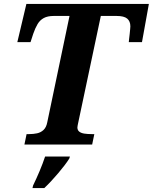

<svg xmlns="http://www.w3.org/2000/svg" viewBox="-20 -734 776 975"><path d="M104 0 115 -53H128Q149 -53 168 -57Q187 -61 201 -74Q215 -87 220 -113L333 -653H253Q222 -653 202.5 -642.5Q183 -632 171 -612Q159 -592 149 -563L135 -520H68L114 -714H736L701 -520H634Q634 -523 635.5 -535Q637 -547 638.5 -561Q640 -575 641 -586.5Q642 -598 642 -600Q642 -626 626 -639.5Q610 -653 572 -653H492L377 -110Q376 -105 374.5 -98Q373 -91 373 -87Q373 -73 382.5 -65.5Q392 -58 408.5 -55.5Q425 -53 446 -53H459L448 0ZM148 208Q165 173 181 135Q197 97 209 61H335L332 71Q322 87 307.5 106Q293 125 276 145Q259 165 241 184.5Q223 204 205 221H145Z"/></svg>

Font: Noto Serif
Style: Italic
Weight: 400
Italic angle: -12°
Designer: Monotype Design Team
Foundry: Monotype Imaging Inc.
Version: Version 2.013